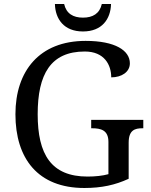

<svg xmlns="http://www.w3.org/2000/svg" viewBox="-20 -928 754 958"><path d="M394 -771C489 -771 532 -833 534 -908H488C477 -860 443 -840 394 -840C345 -840 311 -860 300 -908H254C256 -833 299 -771 394 -771ZM401 10C487 10 555 -5 622 -36V-216C622 -279 653 -288 691 -288H695V-330H435V-288H439C483 -288 521 -279 521 -220V-59C493 -51 455 -47 417 -47C235 -47 168 -158 168 -358C168 -558 233 -671 403 -671C501 -671 535 -604 535 -542C587 -542 628 -569 628 -612C628 -676 555 -724 407 -724C177 -724 57 -574 57 -358C57 -137 169 10 401 10Z"/></svg>

Font: Noto Fangsong KSS Rotated
Style: Regular
Weight: 400
Designer: LIU Zhao, ZHANG Congyu, Kushim JIANG
Foundry: Guyu Beijing Co. Ltd.
Version: Version 1.000;November 16, 2022;FontCreator 11.5.0.2427 64-b